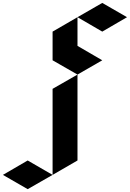

<svg xmlns="http://www.w3.org/2000/svg" viewBox="-367 -1120 906 1340"><path d="M0 -899.4Q0 -833 0 -699.2Q57.6 -666 173.8 -599.6Q231.4 -632.8 346.7 -699.2Q289.1 -732.4 173.8 -799.8Q173.8 -866.2 173.8 -1000Q115.2 -965.8 0 -899.4ZM-346.7 100.6Q-289.1 133.8 -173.8 200.2Q-116.2 167 0 100.6Q-57.6 67.4 -173.8 0Q-231.4 34.2 -346.7 100.6ZM173.8 -1000Q231.4 -965.8 346.7 -899.4Q404.3 -932.6 519.5 -1000Q461.9 -1033.2 346.7 -1099.6Q289.1 -1066.4 173.8 -1000ZM0 100.6Q0 -99.6 0 -500Q57.6 -533.2 173.8 -599.6Q173.8 -399.4 173.8 0Q115.2 34.2 0 100.6Z"/></svg>

Font: DreiFraktur
Style: Regular
Weight: 400
Designer: JayCobs
Version: Version 1.2